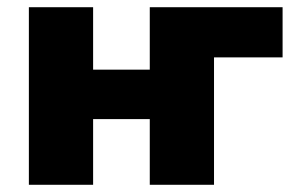

<svg xmlns="http://www.w3.org/2000/svg" viewBox="-20 -512 822 532"><path d="M60 0V-492H238V-319H395V-492H763V-353H573V0H395V-182H238V0Z"/></svg>

Font: Nunito Sans Black
Style: Regular
Weight: 900
Designer: Vernon Adams
Foundry: Vernon Adams
Version: Version 3.006; ttfautohint (v1.8.3)